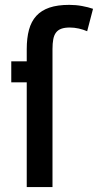

<svg xmlns="http://www.w3.org/2000/svg" viewBox="-20 -762 399 782"><path d="M335 -634.8Q319.3 -641.6 300.8 -645.8Q282.2 -649.9 264.2 -649.9Q243.7 -649.9 230 -645Q216.3 -640.1 208.3 -629.6Q200.2 -619.1 197 -602.3Q193.8 -585.4 193.8 -562V0H88.9V-426.8H25.9V-512.2H88.9V-562Q88.9 -606.9 98.1 -640.9Q107.4 -674.8 127.9 -697.3Q148.4 -719.7 181.4 -731Q214.4 -742.2 262.2 -742.2Q289.1 -742.2 314.2 -737.5Q339.4 -732.9 358.9 -726.1Z"/></svg>

Font: Clear Sans Medium
Style: Regular
Weight: 500
Foundry: Intel Corporation
Version: Version 1.00